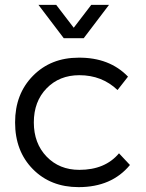

<svg xmlns="http://www.w3.org/2000/svg" viewBox="-20 -766 601 789"><path d="M42 -263Q42 -380 115.5 -454.5Q189 -529 303 -529Q430 -530 506 -451L463 -396Q399 -457 306 -457Q224 -457 171.5 -403Q119 -349 119 -263Q119 -177 171.5 -122.5Q224 -68 306 -68Q412 -68 469 -136L514 -88Q439 3 303 3Q188 3 115 -71Q42 -145 42 -263ZM138 -746H211L283 -652L355 -746H428L324 -609H242Z"/></svg>

Font: Trueno
Style: Lt
Weight: 300
Designer: Julieta Ulanovsky
Foundry: Julieta Ulanovsky
Version: Version 3.001b